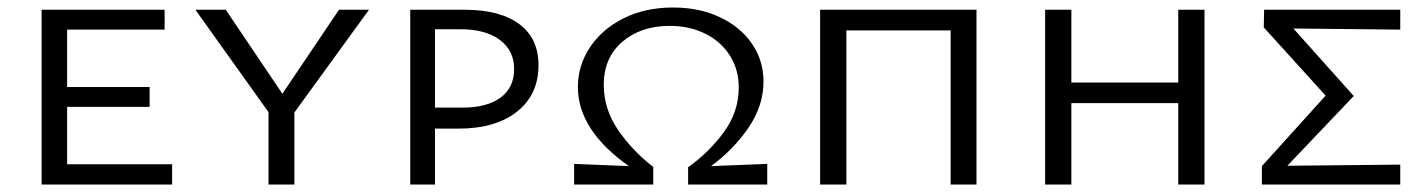

<svg xmlns="http://www.w3.org/2000/svg" viewBox="-20 -492 3792 512"><path d="M439 -54V0H91V-466H419V-413H159V-260H379V-207H159V-54Z M765 -192V0H696V-193L501 -466H582L733 -242L884 -466H964Z M1416 -318Q1416 -240 1359 -194.5Q1302 -149 1202 -149H1140V0H1074V-466H1219Q1313 -466 1364.5 -428Q1416 -390 1416 -318ZM1351 -308Q1351 -357 1313 -385.5Q1275 -414 1208 -414H1140V-205H1213Q1278 -205 1314.5 -231.5Q1351 -258 1351 -308Z M2026 -55V0H1815V-46Q1871 -86 1910.5 -140Q1950 -194 1950 -259Q1950 -306 1926.5 -343.5Q1903 -381 1861 -402Q1819 -423 1766 -423Q1689 -423 1639.5 -380.5Q1590 -338 1590 -266Q1590 -201 1628.5 -145Q1667 -89 1722 -47V0H1511V-55L1657 -49Q1521 -145 1521 -260Q1521 -317 1553 -365.5Q1585 -414 1642.5 -443Q1700 -472 1775 -472Q1845 -472 1900 -446Q1955 -420 1985.5 -375Q2016 -330 2016 -275Q2016 -210 1976 -151.5Q1936 -93 1876 -49Z M2584 0H2515V-411H2237V0H2167V-466H2584Z M3192 -466V0H3122V-217H2837V0H2767V-466H2837V-272H3122V-466Z M3714 -413 3429 -416 3590 -236 3413 -50 3714 -53V0H3345V-49L3515 -237L3350 -419L3351 -466H3714Z"/></svg>

Font: Ysabeau SC
Style: Regular
Weight: 400
Designer: Christian Thalmann (Catharsis Fonts)
Version: Version 0.003